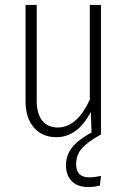

<svg xmlns="http://www.w3.org/2000/svg" viewBox="-20 -542 515 774"><path d="M287 121Q287 173 340 173Q360 173 387 167L383 206Q359 212 336 212Q292 212 269 188Q246 164 246 124Q246 83 271 52Q296 21 349 -8L346 -91Q293 11 207 11Q150 11 116.5 -28Q83 -67 83 -133V-522H128V-137Q128 -83 150.5 -55.5Q173 -28 213 -28Q290 -28 342 -140V-522H387V0Q333 30 310 56Q287 82 287 121Z"/></svg>

Font: Fira Sans Extra Condensed ExtraLight
Style: Regular
Weight: 275
Width: 1
Designer: Carrois Corporate & Edenspiekermann AG
Foundry: Carrois Corporate GbR & Edenspiekermann AG
Version: Version 4.203